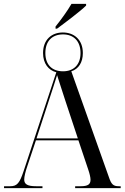

<svg xmlns="http://www.w3.org/2000/svg" viewBox="-20 -979 648 999"><path d="M269 -841V-830H277C323 -864 400 -922 428 -950V-959H352C330 -921 298 -877 269 -841ZM1 0H201V-10H168C122 -10 106 -21 106 -45C106 -60 113 -88 121 -111L167 -249H388L439 -97C446 -77 451 -56 451 -44C451 -20 438 -10 399 -10H371V0H608V-10H598C569 -10 559 -20 546 -59L351 -608C389 -620 411 -654 411 -703C411 -773 365 -810 307 -810C249 -810 204 -773 204 -703C204 -648 233 -613 273 -603L103 -89C82 -26 69 -10 33 -10H1ZM308 -608C251 -608 216 -642 216 -703C216 -765 251 -800 308 -800C363 -800 399 -765 399 -703C399 -642 363 -608 308 -608ZM170 -259 234 -455C252 -511 264 -545 277 -588C290 -546 302 -512 320 -455L385 -259Z"/></svg>

Font: Noto Serif Display Condensed
Style: Regular
Weight: 400
Width: 3
Designer: Monotype Design Team
Foundry: Monotype Imaging Inc.
Version: Version 2.009